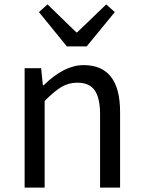

<svg xmlns="http://www.w3.org/2000/svg" viewBox="-20 -853 651 873"><path d="M92 0V-543H167L175 -465H178Q272 -557 360 -557Q526 -557 526 -344V0H435V-332Q435 -408 410.5 -442.5Q386 -477 332 -477Q292 -477 260 -458Q228 -439 183 -394V0ZM284 -642 157 -798 196 -833 327 -706H331L463 -833L502 -798L374 -642Z"/></svg>

Font: Noto Sans SC
Style: Regular
Weight: 400
Designer: Ryoko NISHIZUKA  (kana, bopomofo & ideographs); Paul D. Hunt (Latin, Greek & Cyrillic); Sandoll Communications , Soo-you
Foundry: Adobe
Version: Version 2.002;hotconv 1.0.116;makeotfexe 2.5.65601